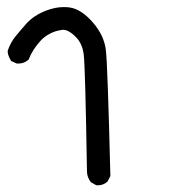

<svg xmlns="http://www.w3.org/2000/svg" viewBox="-20 -267 540 553"><path d="M161.6 -181.2Q159.7 -181.2 157.7 -180.7Q139.2 -178.2 124.5 -170.4Q107.4 -161.6 96.2 -148.9Q73.7 -124 63 -96.7L62 -94.7L60.5 -93.8Q48.8 -84 33.2 -84Q31.7 -84 28.3 -84L12.2 -91.3Q7.3 -99.6 4.9 -105.7Q2.4 -111.8 2 -120.1Q9.8 -143.6 23.4 -160.6Q37.1 -177.7 56.6 -199.7Q77.6 -222.7 112.3 -236.3Q138.7 -246.6 163.6 -246.6Q171.9 -246.6 180.2 -245.6Q213.9 -240.7 246.8 -203.1Q279.8 -165.5 284.9 -123Q290 -80.6 297.9 240.2L289.6 255.9L288.6 256.8Q277.3 266.6 262.7 266.6Q260.7 266.6 257.3 266.6L241.7 257.8L240.7 256.3Q231 243.2 230.5 227.5Q225.6 -72.8 221.2 -109.4Q217.3 -143.6 195.3 -163.6Q176.8 -181.2 161.6 -181.2Z"/></svg>

Font: Bakudai
Style: Bold
Weight: 700
Version: Version 1.48